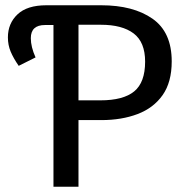

<svg xmlns="http://www.w3.org/2000/svg" viewBox="-20 -709 704 729"><path d="M278 0H183V-614H151Q97 -614 97 -564Q97 -531 115 -491L51 -459Q31 -488 20.5 -513Q10 -538 10 -567Q10 -620 46.5 -654.5Q83 -689 156 -689H364Q486 -689 559 -638Q632 -587 632 -476Q632 -397 597.5 -348Q563 -299 502.5 -276Q442 -253 365 -253H278ZM361 -328Q448 -328 489.5 -362Q531 -396 531 -475Q531 -549 487.5 -582Q444 -615 363 -615H278V-328Z"/></svg>

Font: Trujillo
Style: Regular
Weight: 400
Designer: Fira Sans original fonts by bBox Type GmbH, Carrois Corporate GbR, & Edenspiekermann AG / Changes by Cristiano Sobral
Foundry: Fira Sans original fonts by bBox Type GmbH, Carrois Corporate GbR, & Edenspiekermann AG / Changes by Cristiano Sobral
Version: Version 4.301;October 17, 2021;FontCreator 14.0.0.2814 64-bi